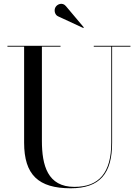

<svg xmlns="http://www.w3.org/2000/svg" viewBox="-20 -996 740 1031"><path d="M291.5 -908.5 427.5 -845.5 430 -849 334 -963C315.5 -985.5 287.5 -974 278 -957.5C268.5 -941 274.5 -916 291.5 -908.5ZM20 -750V-745.5H109.5V-230C109.5 -57 186.5 15 359.5 15C517.5 15 582 -65 582 -230V-745.5H680.5V-750H483.5V-745.5H577.5V-230C577.5 -68.5 512 7.5 379.5 7.5C235.5 7.5 205 -108 205 -240V-745.5H305V-750Z"/></svg>

Font: Bodoni* 36pt
Style: Regular
Weight: 400
Version: Version 2.3